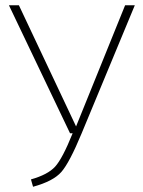

<svg xmlns="http://www.w3.org/2000/svg" viewBox="-20 -702 544 732"><path d="M494 -682 291 -193Q245 -82 214 -46.5Q183 -11 106 10L98 -18Q162 -36 190 -66.5Q218 -97 257 -194H247L14 -682H52L270 -220L457 -682Z"/></svg>

Font: Fira Sans UltraLight
Style: Regular
Weight: 200
Designer: Carrois Corporate & Edenspiekermann AG
Foundry: Carrois Corporate GbR & Edenspiekermann AG
Version: Version 4.106;PS 004.106;hotconv 1.0.70;makeotf.lib2.5.58329